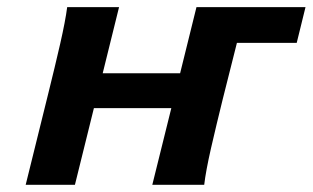

<svg xmlns="http://www.w3.org/2000/svg" viewBox="-20 -513 868 533"><path d="M637.7 -394 598.1 -236.8Q580.6 -166 565.9 -102.1Q551.3 -38.1 546.9 0H402.8L455.6 -212.9H240.7L188 0H51.3L114.7 -256.3Q132.3 -327.1 147 -391.1Q161.6 -455.1 166.5 -493.2H310.5L265.1 -309.6H480L525.4 -493.2H828.1L803.7 -394Z"/></svg>

Font: Andika
Style: Bold Italic
Weight: 700
Italic angle: -14°
Designer: Victor Gaultney, Annie Olsen, Julie Remington, Don Collingsworth, Eric Hays, Becca Hirsbrunner
Foundry: SIL International
Version: Version 6.101